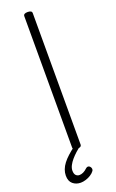

<svg xmlns="http://www.w3.org/2000/svg" viewBox="-257 -1201 928 1533"><g transform="rotate(-20 207.0 -435.0)"><path d="M207 14Q189 14 180 8Q171 2 171 -10V-1125Q171 -1137 180 -1142.5Q189 -1148 207 -1148Q225 -1148 234 -1142.5Q243 -1137 243 -1125V-10Q243 2 234 8Q225 14 207 14ZM141 278Q102 278 74.5 255Q47 232 47 185Q47 159 56.5 133.5Q66 108 84.5 84Q103 60 129 36.5Q155 13 187 -11H239V-4Q215 15 192.5 35.5Q170 56 151.5 77.5Q133 99 121.5 121.5Q110 144 110 165Q110 192 122 204.5Q134 217 152 217Q168 217 185 209Q202 201 221 183Q228 177 236.5 176.5Q245 176 253 183Q262 192 263.5 202.5Q265 213 260 221Q248 238 227.5 251Q207 264 184 271Q161 278 141 278Z"/></g></svg>

Font: Playwrite CL Light
Style: Regular
Weight: 300
Designer: Veronika Burian, José Scaglione
Foundry: TypeTogether
Version: Version 1.002